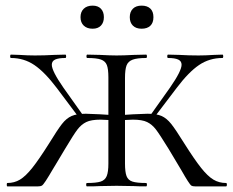

<svg xmlns="http://www.w3.org/2000/svg" viewBox="-20 -662 829 682"><path d="M625 -56 579 -133Q547 -185 533.5 -202.5Q520 -220 502.5 -228.5Q485 -237 452 -237Q441 -237 407 -235L406 -253L453 -256Q493 -258 504 -258Q536 -258 554 -250Q572 -242 588 -222Q604 -202 635 -152Q671 -95 694.5 -65.5Q718 -36 738 -24Q758 -12 783 -12Q786 -12 786 -6Q786 0 783 0H673Q664 0 660 -2.5Q656 -5 647 -19Q638 -33 625 -56ZM289 -12Q322 -12 337.5 -17Q353 -22 359 -36.5Q365 -51 365 -81V-387Q365 -417 359.5 -431Q354 -445 338.5 -450.5Q323 -456 290 -456Q287 -456 287 -462Q287 -468 290 -468L335 -467Q373 -465 394 -465Q418 -465 456 -467L499 -468Q502 -468 502 -462Q502 -456 499 -456Q467 -456 451 -450Q435 -444 429.5 -429.5Q424 -415 424 -385V-81Q424 -51 429.5 -36.5Q435 -22 450.5 -17Q466 -12 499 -12Q502 -12 502 -6Q502 0 499 0Q471 0 455 -1L394 -2L335 -1Q318 0 289 0Q286 0 286 -6Q286 -12 289 -12ZM508 -244 584 -351Q625 -410 625 -432Q625 -445 613 -450.5Q601 -456 577 -456Q574 -456 574 -462Q574 -468 577 -468L617 -467Q651 -465 685 -465Q710 -465 740 -467L770 -468Q773 -468 773 -462Q773 -456 770 -456Q724 -456 687 -431Q650 -406 607 -349L522 -237ZM6 -12Q31 -12 51 -24Q71 -36 94.5 -65.5Q118 -95 154 -152Q184 -201 200 -221.5Q216 -242 234.5 -250Q253 -258 285 -258Q296 -258 336 -256L383 -253L382 -235Q348 -237 337 -237Q304 -237 286.5 -228.5Q269 -220 255.5 -202.5Q242 -185 211 -133Q194 -105 183.5 -87Q173 -69 166 -58Q152 -34 142.5 -19.5Q133 -5 128.5 -2.5Q124 0 115 0H6Q4 0 4 -6Q4 -12 6 -12ZM19 -456Q16 -456 16 -462Q16 -468 19 -468L49 -467Q79 -465 104 -465Q137 -465 173 -467L212 -468Q215 -468 215 -462Q215 -456 212 -456Q188 -456 176 -450.5Q164 -445 164 -432Q164 -410 205 -351L281 -244L266 -237L182 -349Q139 -406 102 -431Q65 -456 19 -456ZM266 -601Q266 -620 277.5 -631Q289 -642 309 -642Q328 -642 338.5 -631Q349 -620 349 -601Q349 -582 338.5 -571Q328 -560 309 -560Q289 -560 277.5 -571Q266 -582 266 -601ZM441 -601Q441 -620 452 -631Q463 -642 483 -642Q503 -642 514 -631.5Q525 -621 525 -601Q525 -581 514 -570.5Q503 -560 483 -560Q463 -560 452 -571Q441 -582 441 -601Z"/></svg>

Font: Cormorant Unicase
Style: Regular
Weight: 400
Designer: Christian Thalmann (Catharsis Fonts)
Foundry: Catharsis Fonts
Version: Version 4.000